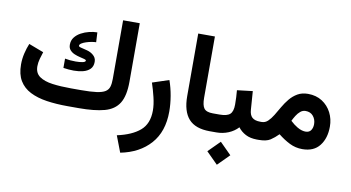

<svg xmlns="http://www.w3.org/2000/svg" viewBox="-88 -903 2538 1390"><g transform="rotate(10 1181.5 -208.0)"><path d="M427.2 -131.3H501.5Q572.8 -131.3 615.2 -137.2Q657.7 -143.1 679 -156.7Q700.2 -170.4 707 -193.4Q713.9 -216.3 713.9 -250.5V-682.1H836.4V-252Q836.4 -148.4 802.7 -94Q769 -39.6 696.5 -19.8Q624 0 507.8 0H427.2Q342.3 0 271.7 -10.5Q201.2 -21 149.4 -47.4Q97.7 -73.7 69.6 -120.4Q41.5 -167 41.5 -239.3Q41.5 -281.2 51 -321.3Q60.5 -361.3 74.7 -395.5L184.1 -354Q176.3 -331.5 168.2 -302.2Q160.2 -272.9 160.2 -246.6Q160.2 -196.8 195.3 -172.1Q230.5 -147.5 290.8 -139.4Q351.1 -131.3 427.2 -131.3ZM348.1 -335.9Q384.3 -328.6 426.8 -328.6Q456.1 -328.6 477.5 -333Q499 -337.4 499 -347.7Q499 -353.5 485.6 -357.2Q472.2 -360.8 452.1 -365.5Q432.1 -370.1 412.1 -378.4Q392.1 -386.7 378.4 -401.9Q364.7 -417 364.7 -441.4Q364.7 -473.1 382.3 -495.8Q399.9 -518.6 427.5 -533.4Q455.1 -548.3 486.3 -555.9Q517.6 -563.5 545.4 -563.5L549.3 -491.7Q536.6 -491.7 516.8 -488.3Q497.1 -484.9 477.3 -478.5Q457.5 -472.2 444.3 -463.6Q431.2 -455.1 431.2 -445.3Q431.2 -438 450.2 -433.6Q469.2 -429.2 494.9 -422.4Q520.5 -415.5 539.1 -399.9Q550.3 -391.1 556.9 -378.9Q563.5 -366.7 563.5 -349.6Q563.5 -315.4 543.7 -296.1Q523.9 -276.9 492.4 -269Q460.9 -261.2 424.8 -261.2Q405.8 -261.2 386 -262.9Q366.2 -264.6 348.1 -267.6Z M859.4 265.6 813.5 145.5Q921.9 122.1 980.7 71.8Q1039.6 21.5 1039.6 -75.7Q1039.6 -119.6 1026.6 -173.1Q1013.7 -226.6 997.6 -274.4L1119.1 -314.5Q1137.7 -261.7 1147.7 -202.9Q1157.7 -144 1157.7 -88.9Q1157.7 58.6 1077.9 148.4Q998 238.3 859.4 265.6Z M1266.1 -682.1H1388.7V-231.9Q1388.7 -176.8 1405.5 -154.1Q1422.4 -131.3 1470.7 -131.3H1482.9V0H1470.7Q1364.7 0 1315.4 -55.4Q1266.1 -110.8 1266.1 -222.7Z M1462.9 -131.3H1520Q1575.2 -131.3 1596.7 -151.4Q1618.2 -171.4 1618.2 -222.2Q1618.2 -249.5 1616.9 -275.4Q1615.7 -301.3 1613.3 -326.7L1727.5 -340.3L1737.3 -205.6Q1739.7 -167 1759 -149.2Q1778.3 -131.3 1819.3 -131.3H1829.6V0H1818.4Q1768.6 0 1734.1 -18.1Q1699.7 -36.1 1677.7 -65.4Q1648.9 -34.2 1607.7 -17.1Q1566.4 0 1520 0H1462.9ZM1563.5 61 1647.9 145.5 1563.5 230 1479 145.5Z M2152.8 11.2Q2102.5 11.2 2059.1 -10.5Q2015.6 -32.2 1972.7 -66.4Q1944.8 -38.1 1915.8 -19Q1886.7 0 1831.5 0H1810.1V-131.3H1829.1Q1855 -131.3 1874.8 -150.1Q1894.5 -168.9 1912.4 -198.2Q1930.2 -227.5 1949.2 -260.7Q1968.3 -293.9 1992.4 -323.2Q2016.6 -352.5 2048.8 -371.3Q2081.1 -390.1 2125.5 -390.1Q2185.5 -390.1 2229.7 -361.6Q2273.9 -333 2297.9 -286.1Q2321.8 -239.3 2321.8 -183.6Q2321.8 -98.1 2279.3 -43.5Q2236.8 11.2 2152.8 11.2ZM2129.4 -265.1Q2108.4 -265.1 2091.6 -251.2Q2074.7 -237.3 2062 -216.8Q2049.3 -196.3 2040 -177.2Q2067.4 -151.4 2092.8 -136.7Q2111.3 -126 2126.5 -121.8Q2141.6 -117.7 2153.3 -117.7Q2181.2 -117.7 2193.6 -136.2Q2206.1 -154.8 2206.1 -181.2Q2206.1 -215.8 2185.8 -240.5Q2165.5 -265.1 2129.4 -265.1Z"/></g></svg>

Font: Vazirmatn UI NL
Style: Bold
Weight: 700
Designer: Saber Rastikerdar
Foundry: Saber Rastikerdar
Version: Version 33.003